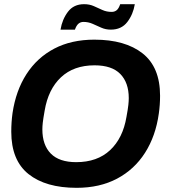

<svg xmlns="http://www.w3.org/2000/svg" viewBox="-20 -888 818 920"><path d="M347 12Q199 12 116.5 -54Q34 -120 34 -257Q34 -302 40 -346Q56 -454 107 -533Q158 -612 240 -655Q322 -698 432 -698Q580 -698 663.5 -632Q747 -566 747 -429Q747 -386 741 -344Q726 -236 675 -156Q624 -76 541 -32Q458 12 347 12ZM345 -111Q446 -111 507.5 -168.5Q569 -226 586 -328Q593 -366 595 -385Q597 -404 597 -418Q597 -492 556.5 -533.5Q516 -575 433 -575Q333 -575 272 -517.5Q211 -460 194 -358Q187 -319 185 -300.5Q183 -282 183 -268Q183 -193 223.5 -152Q264 -111 345 -111ZM270 -746Q278 -795 305.5 -831.5Q333 -868 383 -868Q409 -868 430 -858.5Q451 -849 471 -840Q491 -831 515 -831Q529 -831 539 -839Q549 -847 556 -868H626Q618 -819 590 -782.5Q562 -746 511 -746Q486 -746 465 -755.5Q444 -765 423.5 -774Q403 -783 380 -783Q366 -783 356 -774.5Q346 -766 339 -746Z"/></svg>

Font: Archivo VF Beta
Style: Italic
Weight: 400
Italic angle: -10°
Designer: Hector Gatti
Foundry: Omnibus-Type
Version: Version 1.002